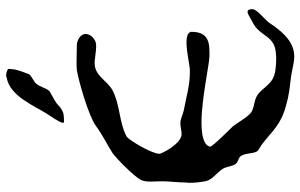

<svg xmlns="http://www.w3.org/2000/svg" viewBox="-197 -769 981 627"><g transform="rotate(-90 293.5 -455.5)"><path d="M424 15C428 15 431 14 435 14C479 8 510 -33 532 -66C543 -82 577 -106 577 -122C577 -152 555 -131 534 -121C486 -97 493 -48 431 -45C427 -45 423 -44 418 -44C348 -44 340 -60 316 -87C307 -97 302 -103 290 -109C276 -116 249 -117 237 -128C221 -143 208 -168 194 -186C190 -190 126 -254 128 -260C133 -281 165 -288 207 -288C285 -288 397 -262 425 -262H438C473 -262 503 -270 503 -320V-324C503 -324 503 -325 502 -325C498 -334 485 -337 468 -337C437 -337 393 -326 378 -326H371C327 -326 289 -338 246 -346C232 -349 218 -357 205 -357H204C194 -357 180 -353 169 -353C150 -353 131 -376 117 -399C112 -407 108 -416 105 -423V-427C105 -449 149 -526 162 -533C210 -558 264 -553 313 -579C344 -596 359 -637 401 -637C405 -637 409 -637 414 -636C427 -635 442 -632 455 -632C463 -632 472 -633 478 -638C491 -646 496 -657 496 -667C496 -684 474 -695 460 -695C442 -695 423 -696 405 -696C396 -696 386 -696 378 -695C345 -690 229 -657 196 -633C173 -615 133 -595 108 -579C88 -565 32 -509 20 -487C15 -478 14 -466 14 -454C14 -442 15 -428 15 -417C15 -393 11 -366 11 -338C11 -335 10 -332 10 -329C10 -309 12 -290 16 -272C20 -253 46 -235 56 -218C64 -204 63 -188 72 -176C78 -168 91 -168 97 -160C108 -144 104 -121 113 -106C115 -103 131 -94 135 -91C180 -57 198 -29 262 -12C297 -2 318 0 354 4C377 7 401 15 424 15ZM208 -737C209 -737 223 -737 231 -738C243 -739 257 -749 264 -756C268 -762 293 -775 307 -783C318 -789 324 -819 335 -829C341 -836 363 -845 365 -852C368 -861 381 -891 381 -906C381 -909 383 -919 381 -920C376 -924 366 -926 359 -926C357 -926 355 -925 353 -924C293 -914 262 -834 233 -789C230 -784 206 -751 206 -740C206 -738 207 -737 208 -737Z"/></g></svg>

Font: Ancial
Style: Regular
Weight: 400
Designer: Daytona Mess (Anne-Dauphine Borione)
Foundry: Daytona Mess (Anne-Dauphine Borione)
Version: Version 1.000;Glyphs 3.2 (3192)